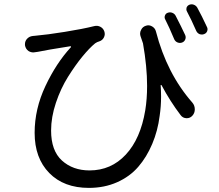

<svg xmlns="http://www.w3.org/2000/svg" viewBox="-20 -832 1040 912"><path d="M859.4 -666Q864.3 -655.3 859.9 -644.5Q855.5 -633.8 844.7 -629.9Q834 -626 823.2 -630.4Q812.5 -634.8 807.6 -645.5Q783.2 -704.1 764.6 -740.2Q759.8 -749 763.7 -758.8Q767.6 -768.6 777.3 -771.5Q788.1 -775.4 798.8 -771Q809.6 -766.6 814.5 -756.8Q841.8 -704.1 859.4 -666ZM647.5 -660.2Q645.5 -666 645.5 -672.9Q645.5 -681.6 650.4 -690.4Q657.2 -705.1 673.8 -710Q688.5 -714.8 702.6 -706.5Q716.8 -698.2 720.7 -682.6Q772.5 -482.4 893.6 -344.7Q905.3 -331.1 905.3 -312.5Q905.3 -294.9 893.6 -282.2Q882.8 -270.5 867.2 -270.5Q866.2 -270.5 865.2 -270.5Q847.7 -271.5 837.9 -285.2Q788.1 -350.6 747.1 -427.7Q746.1 -428.7 744.1 -428.2Q742.2 -427.7 743.2 -426.8Q745.1 -399.4 745.1 -373Q745.1 -326.2 738.3 -281.2Q729.5 -210.9 703.1 -148.4Q676.8 -85.9 636.7 -39.6Q596.7 6.8 536.1 33.7Q475.6 60.5 402.3 60.5Q283.2 60.5 213.9 -10.3Q144.5 -81.1 144.5 -201.2Q144.5 -314.5 195.8 -423.3Q247.1 -532.2 316.4 -607.4Q318.4 -608.4 316.9 -610.8Q315.4 -613.3 313.5 -612.3Q201.2 -594.7 160.2 -585.9Q154.3 -585 146.5 -584Q142.6 -583 138.7 -583Q126 -583 115.2 -589.8Q101.6 -599.6 98.6 -617.2Q98.6 -620.1 98.6 -623Q98.6 -635.7 107.4 -646.5Q118.2 -659.2 135.7 -661.1Q140.6 -661.1 146.5 -662.1Q203.1 -667 288.1 -680.7Q373 -694.3 427.7 -708Q443.4 -711.9 457 -704.6Q470.7 -697.3 475.6 -682.6Q480.5 -668 473.6 -654.3Q466.8 -640.6 452.1 -635.7Q445.3 -632.8 441.4 -631.8Q436.5 -628.9 431.6 -626Q404.3 -603.5 371.1 -563Q337.9 -522.5 303.2 -467.3Q268.6 -412.1 245.6 -343.8Q222.7 -275.4 222.7 -211.9Q222.7 -116.2 274.4 -69.3Q326.2 -22.5 405.3 -22.5Q507.8 -22.5 577.6 -97.7Q647.5 -172.9 669.9 -307.6Q678.7 -361.3 678.7 -423.8Q678.7 -515.6 659.2 -626Q653.3 -642.6 647.5 -660.2ZM868.2 -777.3Q865.2 -782.2 865.2 -788.1Q865.2 -792 866.2 -795.9Q870.1 -805.7 879.9 -809.6Q884.8 -811.5 890.6 -811.5Q895.5 -811.5 900.4 -809.6Q911.1 -805.7 917 -795.9Q938.5 -756.8 962.9 -704.1Q965.8 -699.2 965.8 -693.4Q965.8 -688.5 963.9 -683.6Q960 -673.8 949.2 -669.9Q944.3 -668 939.5 -668Q933.6 -668 927.7 -669.9Q917 -674.8 912.1 -685.5Q887.7 -741.2 868.2 -777.3Z"/></svg>

Font: Gen Jyuu GothicX Regular
Style: Regular
Weight: 400
Designer: [Source Han Sans]
Ryoko NISHIZUKA  (kana & ideographs); Paul D. Hunt (Latin, Greek & Cyrillic); Wenlong ZHANG  (bopomofo
Version: Version 1.002.20150607